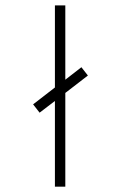

<svg xmlns="http://www.w3.org/2000/svg" viewBox="-20 -702 454 722"><path d="M186.5 0H225.6V-352.5L310.5 -418L286.1 -449.2L225.6 -402.3V-681.6H186.5V-373L104.5 -309.6L128.9 -278.3L186.5 -322.3Z"/></svg>

Font: Post No Bills Colombo
Style: Light
Weight: 400
Designer: Kosala Senevirathne, Siva Puranthara, Lasantha Premarathna, Tharique Azeez
Foundry: Mooniak
Version: Version 1.220 ; ttfautohint (v1.5)